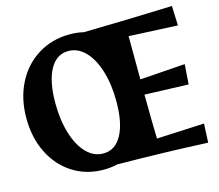

<svg xmlns="http://www.w3.org/2000/svg" viewBox="-109 -909 1207 1059"><g transform="rotate(-15 495.0 -380.0)"><path d="M20 -379Q20 -491 64.5 -578.5Q109 -666 189 -715.5Q269 -765 370 -765Q413 -765 449 -756Q570 -758 708.5 -762Q847 -766 956 -770L960 -658L682 -671L683 -424L941 -442L933 -328L683 -337Q685 -136 687 -85L959 -98L954 10Q696 -2 438 -4Q402 5 360 5Q262 5 184.5 -44Q107 -93 63.5 -180.5Q20 -268 20 -379ZM524 -341Q524 -438 500.5 -515Q477 -592 435 -635Q393 -678 339 -678Q271 -678 233.5 -610Q196 -542 196 -419Q196 -322 219.5 -245Q243 -168 285 -125Q327 -82 381 -82Q449 -82 486.5 -150Q524 -218 524 -341Z"/></g></svg>

Font: Otomanopee One
Style: Regular
Weight: 400
Designer: Das Ende der Wildnis
Foundry: Gutenberg Labo
Version: Version 3.005